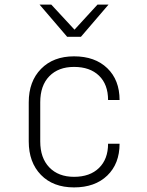

<svg xmlns="http://www.w3.org/2000/svg" viewBox="-20 -805 640 835"><path d="M302 10Q211 10 158 -44.5Q105 -99 105 -190V-360Q105 -451 158.5 -505.5Q212 -560 302 -560Q393 -560 446.5 -508.5Q500 -457 500 -370H450Q450 -438 410.5 -476Q371 -514 302 -514Q234 -514 194.5 -473.5Q155 -433 155 -360V-190Q155 -118 194.5 -77Q234 -36 302 -36Q371 -36 410.5 -74.5Q450 -113 450 -180H500Q500 -93 446.5 -41.5Q393 10 302 10ZM272 -645 152 -785H203L304 -676L404 -785H452L332 -645Z"/></svg>

Font: NKDuy Mono Thin
Style: Regular
Weight: 100
Monospace: yes
Designer: NKDuy
Foundry: NKDuy
Version: Version 2.251; ttfautohint (v1.8.4.7-5d5b)